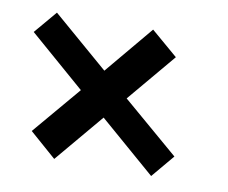

<svg xmlns="http://www.w3.org/2000/svg" viewBox="-53 -590 613 516"><g transform="rotate(10 253.5 -332.0)"><path d="M288 -331.5 399 -463.5 326 -526 216 -394.5 63.5 -526 11 -464 163 -332 52 -201 124.5 -137.5 236 -270 389 -137.5 441.5 -200Z"/></g></svg>

Font: Font.Observer
Style: Regular
Weight: 500
Italic angle: 9°
Version: Version 1.001;FEAKit 1.0